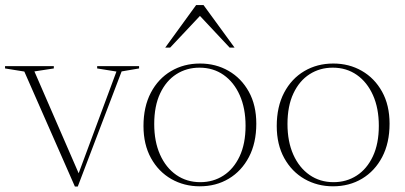

<svg xmlns="http://www.w3.org/2000/svg" viewBox="-26 -710 1566 742"><path d="M444 -434 274.5 11H263.5L68 -433.5L-6.5 -445.5V-454.5H182V-445.5L107 -434L284 -26.5L269.5 -17.5L424 -433.5L349.5 -445.5V-454.5H511.5V-445.5Z M748 -6Q798 -6 837.5 -31.5Q877 -57 900 -105.8Q923 -154.5 923 -224Q923 -291.5 900.5 -342Q878 -392.5 838 -420.5Q798 -448.5 745 -448.5Q695 -448.5 655.5 -423.2Q616 -398 593 -349.2Q570 -300.5 570 -230.5Q570 -163 592.5 -112.5Q615 -62 655.2 -34Q695.5 -6 748 -6ZM746 10Q685.5 10 636 -18.2Q586.5 -46.5 557.5 -99Q528.5 -151.5 528.5 -223Q528.5 -297.5 557 -351.8Q585.5 -406 635 -435.2Q684.5 -464.5 747 -464.5Q808 -464.5 857.2 -436.2Q906.5 -408 935.5 -355.8Q964.5 -303.5 964.5 -232Q964.5 -157.5 936 -103.2Q907.5 -49 858.2 -19.5Q809 10 746 10ZM612.5 -526 732 -690.5H760.5L880.5 -526H861.5L735 -661H758.5L631.5 -526Z M1263 -6Q1313 -6 1352.5 -31.5Q1392 -57 1415 -105.8Q1438 -154.5 1438 -224Q1438 -291.5 1415.5 -342Q1393 -392.5 1353 -420.5Q1313 -448.5 1260 -448.5Q1210 -448.5 1170.5 -423.2Q1131 -398 1108 -349.2Q1085 -300.5 1085 -230.5Q1085 -163 1107.5 -112.5Q1130 -62 1170.2 -34Q1210.5 -6 1263 -6ZM1261 10Q1200.5 10 1151 -18.2Q1101.5 -46.5 1072.5 -99Q1043.5 -151.5 1043.5 -223Q1043.5 -297.5 1072 -351.8Q1100.5 -406 1150 -435.2Q1199.5 -464.5 1262 -464.5Q1323 -464.5 1372.2 -436.2Q1421.5 -408 1450.5 -355.8Q1479.5 -303.5 1479.5 -232Q1479.5 -157.5 1451 -103.2Q1422.5 -49 1373.2 -19.5Q1324 10 1261 10Z"/></svg>

Font: Newsreader 36pt ExtraLight
Style: Regular
Weight: 250
Designer: Hugues Gentile
Foundry: Production Type
Version: Version 1.003